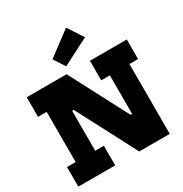

<svg xmlns="http://www.w3.org/2000/svg" viewBox="-234 -1244 1358 1423"><g transform="rotate(-30 445.0 -533.0)"><path d="M545 0 145 -765H365L765 0ZM23.5 -597.5V-765H364.5L313.5 -509.5H265V-167.5H339V0H23.5V-167.5H97.5V-597.5ZM564.5 -597.5V-765H880V-597.5H806V0H651L586.5 -268H638.5V-597.5ZM534 -1066 620 -934 392 -817 329.5 -913Z"/></g></svg>

Font: Hepta Slab ExtraBold
Style: Regular
Weight: 800
Designer: Michael LaGattuta
Foundry: Michael LaGattuta
Version: Version 1.102